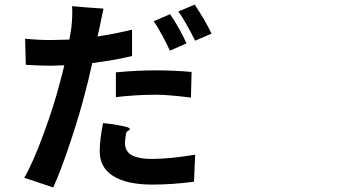

<svg xmlns="http://www.w3.org/2000/svg" viewBox="-20 -787 1540 847"><path d="M214.8 40 86.9 -2.9Q126 -69.3 172.9 -198.2Q216.8 -316.4 244.1 -421.9Q257.8 -472.7 263.7 -499Q262.7 -499 260.7 -499Q220.7 -497.1 204.1 -497.1Q158.2 -497.1 93.8 -501L90.8 -616.2Q147.5 -610.4 205.1 -610.4Q231.4 -610.4 283.2 -612.3H286.1Q291 -638.7 294.9 -665Q300.8 -721.7 297.9 -759.8L367.2 -753.9L436.5 -749Q423.8 -689.5 418 -660.2L410.2 -626Q492.2 -638.7 562.5 -656.2V-540Q494.1 -522.5 386.7 -508.8Q384.8 -502 381.8 -486.3Q367.2 -420.9 358.4 -389.6Q333 -288.1 293 -168Q251 -40 214.8 40ZM650.4 27.3Q538.1 27.3 477.5 -11.7Q419.9 -48.8 419.9 -120.1Q419.9 -168.9 434.6 -244.1Q477.5 -240.2 514.6 -232.4Q553.7 -224.6 552.7 -218.8Q551.8 -213.9 546.9 -210.9Q537.1 -206.1 535.2 -194.3Q535.2 -193.4 535.2 -191.4Q531.2 -167 531.2 -157.2Q531.2 -124 554.7 -106.4Q584 -85.9 651.4 -85.9Q727.5 -85.9 840.8 -104.5L835.9 14.6Q741.2 27.3 650.4 27.3ZM822.3 -356.4Q724.6 -369.1 666 -369.1Q620.1 -369.1 576.2 -366.2Q519.5 -362.3 491.2 -358.4V-467.8Q583 -476.6 665 -476.6Q750 -476.6 825.2 -469.7ZM729.5 -563.5Q715.8 -593.8 696.3 -629.9Q672.9 -672.9 658.2 -693.4L730.5 -724.6Q775.4 -657.2 802.7 -595.7ZM840.8 -607.4Q819.3 -650.4 805.7 -673.8Q784.2 -712.9 766.6 -736.3L838.9 -766.6Q884.8 -698.2 913.1 -638.7Z"/></svg>

Font: Bpmf GenSeki Gothic B
Style: B
Weight: 700
Foundry: But Ko
Version: Version 1.320